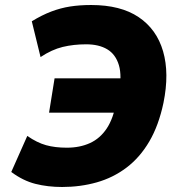

<svg xmlns="http://www.w3.org/2000/svg" viewBox="-20 -736 718 767"><path d="M228 11Q171 11 121.5 -1.5Q72 -14 25 -49L89 -193Q128 -166 164 -156Q200 -146 247 -146Q299 -146 339.5 -164.5Q380 -183 406.5 -223Q433 -263 444 -327L485 -286H176L198 -423H515L454 -361Q468 -432 455 -475.5Q442 -519 408.5 -539Q375 -559 324 -559Q274 -559 230.5 -548.5Q187 -538 142 -508L107 -651Q148 -676 185 -690Q222 -704 260 -710Q298 -716 344 -716Q462 -716 534 -667.5Q606 -619 631.5 -531Q657 -443 633 -325Q614 -235 576.5 -171Q539 -107 485.5 -66.5Q432 -26 366.5 -7.5Q301 11 228 11Z"/></svg>

Font: Nunito Sans 7pt SemiCondensed Black
Style: Italic
Weight: 900
Width: 4
Italic angle: -9°
Designer: Vernon Adams
Foundry: Vernon Adams
Version: Version 3.101;gftools[0.9.27]